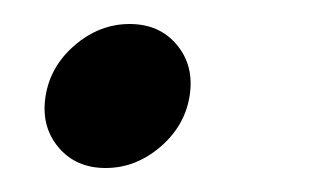

<svg xmlns="http://www.w3.org/2000/svg" viewBox="-20 -130 260 160"><path d="M68 10Q43 10 28.5 -7.5Q14 -25 18 -50Q22 -75 42.5 -92.5Q63 -110 88 -110Q113 -110 127.5 -92.5Q142 -75 138 -50Q134 -25 113.5 -7.5Q93 10 68 10Z"/></svg>

Font: Winky Sans Light
Style: Italic
Weight: 300
Italic angle: -8.97852°
Designer: Simon Atzbach
Foundry: typofactur
Version: Version 1.205